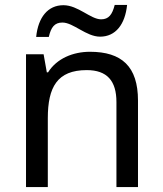

<svg xmlns="http://www.w3.org/2000/svg" viewBox="-20 -755 658 775"><path d="M126 -606H177C186 -645 200 -664 232 -664C276 -664 328 -607 384 -607C447 -607 485 -657 493 -735H443C433 -696 419 -677 388 -677C346 -677 295 -734 236 -734C173 -734 134 -685 126 -606ZM343 -546C275 -546 209 -519 174 -463H169L156 -536H85V0H173V-278C173 -403 211 -472 330 -472C412 -472 450 -429 450 -343V0H537V-349C537 -487 471 -546 343 -546Z"/></svg>

Font: Noto Sans Elbasan
Style: Regular
Weight: 400
Designer: Monotype Design Team
Foundry: Monotype Imaging Inc.
Version: Version 2.004